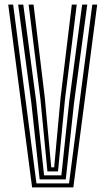

<svg xmlns="http://www.w3.org/2000/svg" viewBox="-20 -820 461 840"><path d="M120.5 0 16 -800H37.5L139.5 -17.5H282L383.8 -800H405.2L300.8 0ZM153.5 -35 117.5 -366.5 59.5 -800H81.8L138.2 -377L172.8 -52.8H248.5L283 -377L339.5 -800H361.8L303.5 -366.5L267.8 -35ZM187.5 -70.2 157 -384.5 105.2 -800H126.8L176 -392.2L204.2 -87.8H217L245 -392.2L294.2 -800H315.8L264.2 -384.5L233.8 -70.2Z"/></svg>

Font: Big Shoulders Inline Display Thin
Style: Bold
Weight: 700
Version: Version 2.002